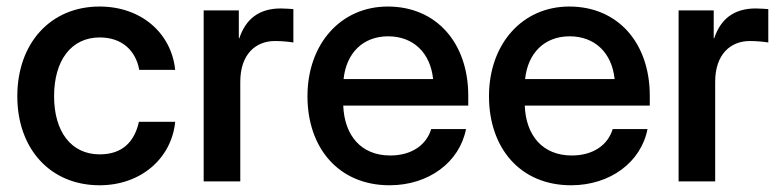

<svg xmlns="http://www.w3.org/2000/svg" viewBox="-20 -547 2354 579"><path d="M280.3 11.7C405.8 11.7 497.6 -70.3 508.3 -179.7H398.9C385.7 -120.1 349.6 -81.5 280.8 -81.5C194.3 -81.5 143.1 -150.4 143.1 -256.8C143.1 -364.7 194.8 -434.1 280.8 -434.1C348.6 -434.1 389.6 -393.6 399.9 -336.4H508.3C496.6 -447.8 405.3 -527.3 280.3 -527.3C131.8 -527.3 32.2 -416 32.2 -256.8C32.2 -98.6 131.3 11.7 280.3 11.7Z M594.2 0H704.6V-300.3C704.6 -383.3 751 -423.3 809.1 -423.3C833 -423.3 856.4 -420.4 864.7 -418.9V-519.5C856 -520 842.3 -521.5 826.7 -521.5C760.3 -521.5 720.7 -488.8 701.7 -431.6H700.2V-515.6H594.2Z M1154.8 11.7C1272.5 11.7 1365.7 -57.6 1385.3 -157.7H1280.3C1266.1 -110.4 1222.2 -78.1 1156.7 -78.1C1068.8 -78.1 1018.6 -138.7 1015.1 -228.5H1392.1V-258.3C1392.1 -417 1296.4 -527.3 1149.4 -527.3C1007.3 -527.3 907.2 -414.1 907.2 -256.8C907.2 -101.1 1001 11.7 1154.8 11.7ZM1016.1 -308.6C1024.4 -387.7 1075.2 -437.5 1150.4 -437.5C1226.6 -437.5 1277.8 -387.7 1286.1 -308.6Z M1702.1 11.7C1819.8 11.7 1913.1 -57.6 1932.6 -157.7H1827.6C1813.5 -110.4 1769.5 -78.1 1704.1 -78.1C1616.2 -78.1 1565.9 -138.7 1562.5 -228.5H1939.5V-258.3C1939.5 -417 1843.8 -527.3 1696.8 -527.3C1554.7 -527.3 1454.6 -414.1 1454.6 -256.8C1454.6 -101.1 1548.3 11.7 1702.1 11.7ZM1563.5 -308.6C1571.8 -387.7 1622.6 -437.5 1697.8 -437.5C1773.9 -437.5 1825.2 -387.7 1833.5 -308.6Z M2026.4 0H2136.7V-300.3C2136.7 -383.3 2183.1 -423.3 2241.2 -423.3C2265.1 -423.3 2288.6 -420.4 2296.9 -418.9V-519.5C2288.1 -520 2274.4 -521.5 2258.8 -521.5C2192.4 -521.5 2152.8 -488.8 2133.8 -431.6H2132.3V-515.6H2026.4Z"/></svg>

Font: Raveo Display Display Medium
Style: Regular
Weight: 500
Designer: Jakub Foglar, Rasmus Andersson (Inter)
Foundry: Jakubfoglar.com
Version: Version 1.100;Glyphs 3.2.3 (3260)